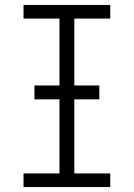

<svg xmlns="http://www.w3.org/2000/svg" viewBox="-20 -755 540 775"><path d="M75 0V-55H220V-680H75V-735H425V-680H280V-55H425V0ZM119 -354V-410H381V-354Z"/></svg>

Font: Iosevka Term Light
Style: Regular
Weight: 300
Monospace: yes
Designer: Belleve Invis
Foundry: Belleve Invis
Version: Version 9.0.1; ttfautohint (v1.8.3)